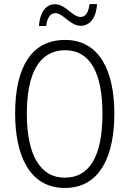

<svg xmlns="http://www.w3.org/2000/svg" viewBox="-20 -922 642 952"><path d="M461 -902H424C419 -860 404 -838 380 -838C338 -838 306 -901 253 -901C205 -901 178 -859 173 -793H209C214 -837 232 -857 254 -857C293 -857 328 -794 380 -794C424 -794 457 -831 461 -902ZM547 -358C547 -572 472 -724 303 -724C140 -724 55 -595 55 -359C55 -157 123 10 302 10C478 10 547 -153 547 -358ZM113 -358C113 -557 174 -673 303 -673C426 -673 488 -562 488 -358C488 -154 428 -41 301 -41C177 -41 113 -158 113 -358Z"/></svg>

Font: Noto Sans Thai Cond Light
Style: Regular
Weight: 300
Width: 3
Designer: Monotype Design Team
Foundry: Monotype Imaging Inc.
Version: Version 2.002